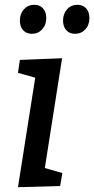

<svg xmlns="http://www.w3.org/2000/svg" viewBox="-20 -777 393 801"><path d="M63 -691Q63 -720 80 -738.5Q97 -757 123 -757Q146 -757 159.5 -742Q173 -727 173 -702Q173 -673 156 -654.5Q139 -636 113 -636Q90 -636 76.5 -651Q63 -666 63 -691ZM353 -702Q353 -673 336 -654.5Q319 -636 293 -636Q270 -636 256.5 -651Q243 -666 243 -691Q243 -720 260 -738.5Q277 -757 303 -757Q326 -757 339.5 -742Q353 -727 353 -702ZM63 -527 239 -534 167 -76 240 -55 231 -1 55 4 127 -453 55 -473Z"/></svg>

Font: Bitter Pro Medium
Style: Italic
Weight: 500
Italic angle: -9°
Designer: Sol Matas, and Bitter project Authors
Foundry: Sol Matas
Version: Version 1.010